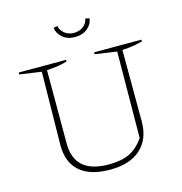

<svg xmlns="http://www.w3.org/2000/svg" viewBox="-121 -947 1009 1065"><g transform="rotate(-15 383.5 -415.0)"><path d="M382 8Q268 8 208.5 -43.5Q149 -95 149 -195L155 -615L30 -633V-644H302V-635Q260 -620 185 -616V-195Q185 -22 382 -22Q456 -22 502.5 -45Q549 -68 584 -120L588 -615L463 -633V-644H735V-635Q693 -620 618 -616L619 -205Q619 -104 557 -48Q495 8 382 8ZM384 -753Q341 -753 313 -776.5Q285 -800 281 -833L304 -838Q308 -812 330.5 -794.5Q353 -777 384 -777Q416 -777 438 -794.5Q460 -812 464 -838L487 -833Q484 -800 455.5 -776.5Q427 -753 384 -753Z"/></g></svg>

Font: Piazzolla SC Thin
Style: Regular
Weight: 100
Designer: Juan Pablo del Peral
Foundry: Huerta Tipografica
Version: Version 1.330